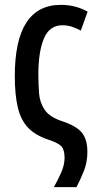

<svg xmlns="http://www.w3.org/2000/svg" viewBox="-20 -570 402 791"><path d="M202 201Q219 171 232.5 140Q246 109 246 80Q246 48 233.5 33.5Q221 19 178 5Q127 -12 97 -42.5Q67 -73 54 -125Q41 -177 41 -257Q41 -550 231 -550Q291 -550 341 -522L313 -444Q292 -455 274.5 -460.5Q257 -466 237 -466Q184 -466 161 -411.5Q138 -357 138 -264Q138 -223 141 -185Q144 -147 164.5 -117Q185 -87 238 -70Q297 -50 318.5 -22Q340 6 340 56Q340 98 325.5 134.5Q311 171 295 201Z"/></svg>

Font: Noto Sans ExtraCondensed Medium
Style: Regular
Weight: 500
Width: 2
Designer: Monotype Design Team
Foundry: Monotype Imaging Inc.
Version: Version 2.013; ttfautohint (v1.8.4.7-5d5b)